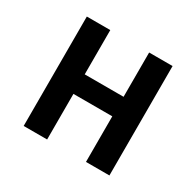

<svg xmlns="http://www.w3.org/2000/svg" viewBox="-117 -635 782 766"><g transform="rotate(30 274.5 -252.0)"><path d="M77 0H185V-210H364V0H472V-504H364V-300H185V-504H77Z"/></g></svg>

Font: Finlandica Medium
Style: Regular
Weight: 500
Designer: Niklas Ekholm, Juho Hiilivirta, Jaakko Suomalainen
Foundry: Helsinki Type Studio
Version: Version 2.000;Glyphs 3.2 (3202)